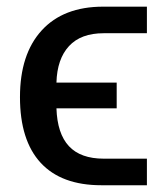

<svg xmlns="http://www.w3.org/2000/svg" viewBox="-20 -548 494 568"><path d="M414.6 0H279.8Q161.6 0 100.3 -66.4Q39.1 -132.8 39.1 -260.7Q39.1 -387.7 103.3 -458Q167.5 -528.3 285.2 -528.3H414.6V-449.7H286.6Q219.2 -449.7 184.1 -411.6Q148.9 -373.5 147 -303.7H325.2V-227.5H147Q149.4 -152.8 183.8 -115.7Q218.3 -78.6 287.1 -78.6H414.6Z"/></svg>

Font: Arimo Medium
Style: Regular
Weight: 500
Designer: Steve Matteson
Foundry: Monotype Imaging Inc.
Version: Version 1.33